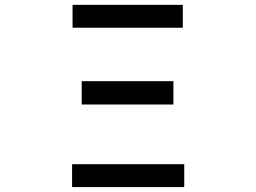

<svg xmlns="http://www.w3.org/2000/svg" viewBox="-20 -759 1040 779"><path d="M272.5 0V-92.8H727.5V0ZM311.5 -335V-429.7H683.6V-335ZM274.4 -646.5V-739.3H721.7V-646.5Z"/></svg>

Font: RobotoJAA
Style: Medium
Weight: 500
Version: Version 2.05; 2016-11-05